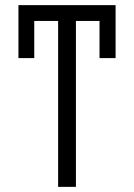

<svg xmlns="http://www.w3.org/2000/svg" viewBox="-20 -727 521 747"><path d="M429.7 -501H367.2V-645.5H275.4V0H206.1V-645.5H113.3V-501H51.8V-707H429.7Z"/></svg>

Font: Pretendard Light
Style: Regular
Weight: 300
Designer: Base glyphs from Inter by Rasmus Andersson; Hangeul glyphs from Noto Sans CJK(Source Han Sans) by Jang Soo-young and Kan
Foundry: Kil Hyung-jin
Version: Version 1.309